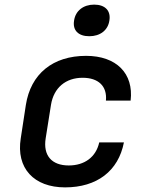

<svg xmlns="http://www.w3.org/2000/svg" viewBox="-20 -802 640 832"><path d="M367 -645C414 -645 448 -671 454 -713C461 -755 436 -782 388 -782C341 -782 307 -755 301 -713C294 -671 319 -645 367 -645ZM262 10C400 10 493 -61 517 -185H410C396 -121 346 -85 278 -85C204 -85 166 -128 178 -203L201 -348C213 -422 265 -465 338 -465C406 -465 445 -429 439 -366H546C560 -484 484 -560 353 -560C209 -560 113 -482 92 -347L70 -203C49 -73 127 10 262 10Z"/></svg>

Font: JetBrains Mono SemiBold
Style: Italic
Weight: 472
Italic angle: -9°
Monospace: yes
Designer: Philipp Nurullin, Konstantin Bulenkov
Foundry: JetBrains
Version: Version 2.305